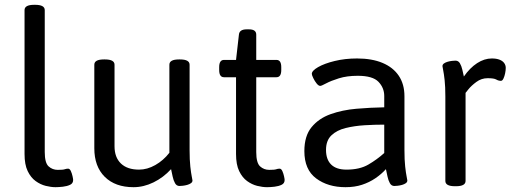

<svg xmlns="http://www.w3.org/2000/svg" viewBox="-20 -772 2147 798"><path d="M126 -752Q166 -752 166 -730V-140Q166 -95 182 -80.5Q198 -66 220 -66Q242 -66 249 -68.5Q256 -71 263 -71Q270 -71 274.5 -61Q279 -51 281.5 -39.5Q284 -28 284 -24Q284 -10 271.5 -4Q259 2 241.5 4Q224 6 211 6Q192 6 170 0.5Q148 -5 128 -19.5Q108 -34 95 -61Q82 -88 82 -132V-730Q82 -752 122 -752Z M728 -525Q768 -525 768 -503V-148Q768 -107 771 -80Q774 -53 777 -38.5Q780 -24 780 -22Q780 -15 773.5 -10.5Q767 -6 758 -3.5Q749 -1 740 0Q731 1 726 1Q714 1 707.5 -10.5Q701 -22 697.5 -38.5Q694 -55 691 -69Q659 -34 618 -14Q577 6 535 6Q459 6 415.5 -37Q372 -80 372 -156V-503Q372 -525 412 -525H416Q456 -525 456 -503V-164Q456 -118 482.5 -92.5Q509 -67 558 -67Q592 -67 625.5 -86Q659 -105 684 -137V-503Q684 -525 724 -525Z M1015 -650Q1045 -650 1045 -628V-523H1129Q1149 -523 1149 -493V-481Q1149 -451 1129 -451H1045V-140Q1045 -95 1061 -80.5Q1077 -66 1099 -66Q1121 -66 1128 -68.5Q1135 -71 1142 -71Q1149 -71 1153.5 -61Q1158 -51 1160.5 -39.5Q1163 -28 1163 -24Q1163 -10 1150.5 -4Q1138 2 1121 4Q1104 6 1090 6Q1071 6 1049 0.5Q1027 -5 1007 -19.5Q987 -34 974 -61Q961 -88 961 -132V-451H911Q891 -451 891 -481V-493Q891 -523 911 -523H961L973 -628Q975 -650 1005 -650Z M1464 -529Q1526 -529 1570 -510.5Q1614 -492 1637.5 -457Q1661 -422 1661 -372V-148Q1661 -107 1664 -80Q1667 -53 1670 -38.5Q1673 -24 1673 -22Q1673 -15 1666.5 -10.5Q1660 -6 1651 -3.5Q1642 -1 1633 0Q1624 1 1619 1Q1607 1 1600.5 -10.5Q1594 -22 1590.5 -38.5Q1587 -55 1584 -69Q1565 -48 1540 -31Q1515 -14 1484.5 -4Q1454 6 1416 6Q1343 6 1294 -30.5Q1245 -67 1245 -144Q1245 -207 1275 -243.5Q1305 -280 1354 -297.5Q1403 -315 1461.5 -320Q1520 -325 1577 -326V-373Q1577 -407 1553 -432Q1529 -457 1467 -457Q1422 -457 1388.5 -446.5Q1355 -436 1335.5 -425.5Q1316 -415 1311 -415Q1304 -415 1296 -425Q1288 -435 1282 -447.5Q1276 -460 1276 -465Q1276 -478 1302 -493Q1328 -508 1371 -518.5Q1414 -529 1464 -529ZM1577 -254Q1538 -254 1496 -251.5Q1454 -249 1417 -240Q1380 -231 1357.5 -209.5Q1335 -188 1335 -149Q1335 -109 1356.5 -88Q1378 -67 1420 -67Q1475 -67 1511 -88Q1547 -109 1577 -136Z M2024 -529Q2043 -529 2056 -524Q2069 -519 2075.5 -510Q2082 -501 2082 -490Q2082 -480 2079.5 -467.5Q2077 -455 2072.5 -445.5Q2068 -436 2062 -436Q2052 -436 2042.5 -441.5Q2033 -447 2007 -447Q1981 -447 1960 -431.5Q1939 -416 1927 -401Q1915 -386 1915 -386V-20Q1915 2 1875 2H1871Q1831 2 1831 -20V-371Q1831 -412 1828 -439Q1825 -466 1822 -480Q1819 -494 1819 -497Q1819 -504 1825.5 -508.5Q1832 -513 1841 -515.5Q1850 -518 1859 -519Q1868 -520 1873 -520Q1885 -520 1891.5 -509Q1898 -498 1901.5 -482.5Q1905 -467 1908 -454Q1933 -490 1963 -509.5Q1993 -529 2024 -529Z"/></svg>

Font: Asap VF Beta
Style: Regular
Weight: 400
Designer: Pablo Cosgaya
Foundry: Pablo Cosgaya
Version: Version 1.007